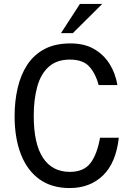

<svg xmlns="http://www.w3.org/2000/svg" viewBox="-20 -935 658 973"><path d="M575 -504H480Q465 -561 433 -597Q401 -633 334 -633Q268 -633 227.5 -597Q187 -561 169 -496.5Q151 -432 151 -348Q151 -206 198 -135Q245 -64 334 -64Q404 -64 438 -108Q472 -152 487 -237H582Q568 -110 502 -46Q436 18 333 18Q242 18 180 -26.5Q118 -71 86 -153Q54 -235 54 -347Q54 -422 69.5 -489Q85 -556 118 -606.5Q151 -657 205 -686Q259 -715 337 -715Q407 -715 456 -687Q505 -659 535 -611.5Q565 -564 575 -504ZM289 -767 385 -915H498L349 -767Z"/></svg>

Font: Fragment Mono SC
Style: Regular
Weight: 400
Monospace: yes
Designer: Wei Huang based on Nimbus Sans by URW Studio, based on Helvetica by Max Miedinger.
Foundry: Wei Huang
Version: Version 1.012; ttfautohint (v1.8.4.7-5d5b)